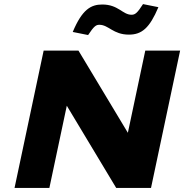

<svg xmlns="http://www.w3.org/2000/svg" viewBox="-20 -917 899 937"><path d="M193 -670 51 0H221L306 -401L547 0H717L859 -670H689L604 -269L363 -670ZM335 -761 410 -746C439 -790 449 -796 465 -796C510 -796 532 -748 609 -748C672 -748 710 -780 753 -882L678 -897C650 -853 639 -845 622 -845C578 -845 558 -895 479 -895C424 -895 381 -871 335 -761Z"/></svg>

Font: LT Wave Black
Style: Italic
Weight: 900
Designer: Daniel Lyons
Version: Version 2.5 (Glyphs App)